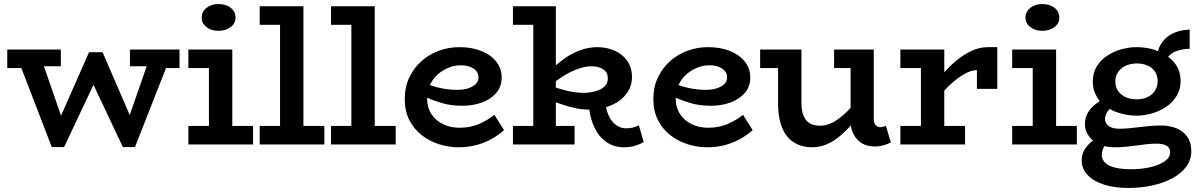

<svg xmlns="http://www.w3.org/2000/svg" viewBox="-20 -717 5950 953"><path d="M16 -379V-471H282V-388H198L283 -143L422 -458H489L624 -146L708 -388H625V-471H871V-379H804L650 13H590L444 -296L298 13H237L86 -379Z M915 0V-92H1017V-379H915V-471H1133V-92H1236V0ZM1064 -564Q1029 -564 1005 -582.5Q981 -601 981 -629Q981 -659 1005 -678Q1029 -697 1064 -697Q1102 -697 1125.5 -678Q1149 -659 1149 -629Q1149 -601 1125 -582.5Q1101 -564 1064 -564Z M1269 0V-92H1370V-594H1269V-686H1486V-92H1590V0Z M1623 0V-92H1724V-594H1623V-686H1840V-92H1944V0Z M2255 14Q2206 14 2158 -1.5Q2110 -17 2072 -47Q2034 -77 2011.5 -121.5Q1989 -166 1989 -225Q1989 -286 2012 -333.5Q2035 -381 2073 -414.5Q2111 -448 2159.5 -465.5Q2208 -483 2259 -483Q2321 -483 2368 -464.5Q2415 -446 2442.5 -412Q2470 -378 2470 -333Q2470 -286 2442 -254.5Q2414 -223 2370 -207.5Q2326 -192 2276 -192Q2215 -192 2168 -207Q2134 -217 2100 -232Q2100 -230 2100 -229Q2100 -183 2122 -150Q2144 -117 2180.5 -100Q2217 -83 2260 -83Q2315 -83 2357.5 -101.5Q2400 -120 2434 -147L2482 -71Q2454 -46 2419.5 -27Q2385 -8 2344.5 3Q2304 14 2255 14ZM2113 -295Q2144 -284 2170 -279Q2212 -271 2249 -271Q2280 -271 2303.5 -278.5Q2327 -286 2341 -299.5Q2355 -313 2355 -333Q2355 -360 2330.5 -376.5Q2306 -393 2267 -393Q2236 -393 2206.5 -381Q2177 -369 2153 -348Q2129 -327 2115 -297Q2114 -296 2113 -295Z M2526 0V-92H2627V-594H2526V-686H2739V-393Q2762 -412 2785 -429Q2822 -454 2862.5 -468.5Q2903 -483 2945 -483Q2990 -483 3029.5 -466Q3069 -449 3093 -415.5Q3117 -382 3117 -332Q3116 -293 3097.5 -263.5Q3079 -234 3050 -214Q3022 -195 2988 -185Q2994 -156 3006 -134Q3020 -108 3040.5 -94.5Q3061 -81 3085 -80Q3104 -80 3120 -83.5Q3136 -87 3151 -95L3175 -12Q3155 0 3130 7Q3105 14 3076 14Q3028 14 2990.5 -11.5Q2953 -37 2931 -84Q2912 -122 2905 -173Q2869 -173 2837 -180Q2803 -187 2772 -198Q2755 -203 2739 -209V-92H2832V0ZM2739 -314V-282Q2759 -276 2777 -271Q2808 -262 2835 -259Q2862 -256 2885 -256Q2915 -258 2940 -265.5Q2965 -273 2981 -288.5Q2997 -304 2997 -328Q2997 -357 2975 -372.5Q2953 -388 2914 -388Q2888 -388 2854.5 -377Q2821 -366 2785 -345Q2762 -331 2739 -314Z M3489 14Q3440 14 3392 -1.5Q3344 -17 3306 -47Q3268 -77 3245.5 -121.5Q3223 -166 3223 -225Q3223 -286 3246 -333.5Q3269 -381 3307 -414.5Q3345 -448 3393.5 -465.5Q3442 -483 3493 -483Q3555 -483 3602 -464.5Q3649 -446 3676.5 -412Q3704 -378 3704 -333Q3704 -286 3676 -254.5Q3648 -223 3604 -207.5Q3560 -192 3510 -192Q3449 -192 3402 -207Q3368 -217 3334 -232Q3334 -230 3334 -229Q3334 -183 3356 -150Q3378 -117 3414.5 -100Q3451 -83 3494 -83Q3549 -83 3591.5 -101.5Q3634 -120 3668 -147L3716 -71Q3688 -46 3653.5 -27Q3619 -8 3578.5 3Q3538 14 3489 14ZM3347 -295Q3378 -284 3404 -279Q3446 -271 3483 -271Q3514 -271 3537.5 -278.5Q3561 -286 3575 -299.5Q3589 -313 3589 -333Q3589 -360 3564.5 -376.5Q3540 -393 3501 -393Q3470 -393 3440.5 -381Q3411 -369 3387 -348Q3363 -327 3349 -297Q3348 -296 3347 -295Z M4011 14Q3971 14 3939.5 0Q3908 -14 3886.5 -40.5Q3865 -67 3853.5 -108Q3842 -149 3842 -202V-379H3753V-471H3958V-204Q3958 -179 3963 -159Q3968 -139 3978.5 -124Q3989 -109 4007 -101Q4025 -93 4052 -93Q4076 -93 4101 -103.5Q4126 -114 4152 -135Q4177 -154 4202 -182V-379H4120V-471H4317V-129Q4317 -106 4326.5 -96Q4336 -86 4348 -86Q4358 -86 4365 -88Q4372 -90 4377 -93L4402 -10Q4389 -3 4367.5 3.5Q4346 10 4321 10Q4286 10 4259.5 -5Q4233 -20 4218 -49Q4207 -69 4203 -95Q4199 -90 4195 -86Q4165 -53 4135.5 -31Q4106 -9 4075.5 2.5Q4045 14 4011 14Z M4449 0V-92H4551V-379H4449V-471H4667V-358Q4686 -380 4707 -399Q4749 -438 4794 -460.5Q4839 -483 4883 -483H4930V-276H4829V-369Q4802 -369 4769 -351Q4736 -333 4700 -300Q4683 -285 4667 -267V-92H4770V0Z M5004 0V-92H5106V-379H5004V-471H5222V-92H5325V0ZM5153 -564Q5118 -564 5094 -582.5Q5070 -601 5070 -629Q5070 -659 5094 -678Q5118 -697 5153 -697Q5191 -697 5214.5 -678Q5238 -659 5238 -629Q5238 -601 5214 -582.5Q5190 -564 5153 -564Z M5580 216Q5514 216 5462 200Q5410 184 5379.5 153Q5349 122 5349 78Q5349 47 5365 23Q5381 -1 5404 -19Q5404 -20 5405 -20Q5393 -29 5385 -41Q5365 -67 5365 -100Q5365 -135 5382 -161.5Q5399 -188 5427 -207Q5433 -211 5439 -215Q5430 -226 5423 -239Q5404 -270 5404 -312Q5404 -355 5423.5 -387Q5443 -419 5475.5 -440.5Q5508 -462 5546 -472.5Q5584 -483 5621 -483Q5661 -483 5700 -473Q5714 -469 5727 -463Q5733 -483 5743 -499Q5758 -523 5780 -538.5Q5802 -554 5828.5 -561.5Q5855 -569 5885 -570V-475Q5843 -474 5813 -461Q5793 -453 5778 -435Q5804 -416 5821 -389Q5840 -357 5840 -315Q5840 -273 5820 -240.5Q5800 -208 5768 -186.5Q5736 -165 5697.5 -154Q5659 -143 5621 -143Q5581 -143 5543 -154Q5513 -162 5488 -176Q5479 -167 5474 -158Q5465 -143 5465 -127Q5465 -111 5474 -100Q5483 -89 5498.5 -83.5Q5514 -78 5534 -78Q5561 -78 5585.5 -80.5Q5610 -83 5634.5 -86Q5659 -89 5685.5 -91.5Q5712 -94 5744 -94Q5787 -94 5821 -79.5Q5855 -65 5874 -37Q5893 -9 5893 33Q5893 76 5868 110Q5843 144 5799.5 167.5Q5756 191 5699.5 203.5Q5643 216 5580 216ZM5462 8Q5449 28 5449 54Q5449 75 5465.5 91Q5482 107 5515 115Q5548 123 5595 123Q5645 123 5689 113Q5733 103 5760.5 84Q5788 65 5788 40Q5788 16 5770 6Q5752 -4 5719 -4Q5697 -4 5674 -1.5Q5651 1 5626 4.5Q5601 8 5573 11Q5545 14 5513 14Q5486 14 5462 8ZM5622 -224Q5653 -224 5676.5 -235.5Q5700 -247 5713 -267.5Q5726 -288 5726 -315Q5726 -342 5712.5 -362Q5699 -382 5675.5 -392Q5652 -402 5622 -402Q5592 -402 5568 -391Q5544 -380 5530 -360Q5516 -340 5516 -312Q5516 -285 5530 -265Q5544 -245 5568 -234.5Q5592 -224 5622 -224Z"/></svg>

Font: BioRhyme ExtraBold SemiBold
Style: Regular
Weight: 600
Version: Version 1.600;gftools[0.9.33]